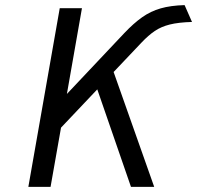

<svg xmlns="http://www.w3.org/2000/svg" viewBox="-20 -732 772 752"><path d="M91 0 214 -700H301L242 -364L467 -602.5Q503.5 -641 536.8 -664.5Q570 -688 609.2 -699.2Q648.5 -710.5 703 -712L732 -646Q679 -644.5 645 -636Q611 -627.5 586 -610.5Q561 -593.5 535 -566L425 -450L584 0H493L361 -382L219 -232L178 0Z"/></svg>

Font: Overpass
Style: Italic
Weight: 400
Italic angle: -10°
Designer: Delve Withrington, Dave Bailey, Thomas Jockin
Foundry: Delve Fonts LLC
Version: Version 4.000